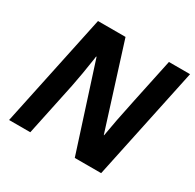

<svg xmlns="http://www.w3.org/2000/svg" viewBox="-155 -883 1070 1053"><g transform="rotate(30 380.0 -357.0)"><path d="M608.9 0H441.9L268.1 -540H265.1L263.2 -524.4Q247.6 -418.9 231 -335.9L160.2 0H25.9L176.8 -713.9H351.1L517.1 -188H519Q524.9 -225.1 538.1 -293.9Q551.3 -362.8 626 -713.9H759.8Z"/></g></svg>

Font: Zoram GWebM
Style: Bold Italic
Weight: 700
Italic angle: -12°
Foundry: Ascender Corporation
Version: Version 1.000